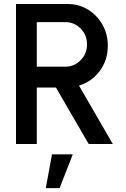

<svg xmlns="http://www.w3.org/2000/svg" viewBox="-20 -720 630 960"><path d="M60 0V-700H317.5Q374.5 -700 420 -672Q465.5 -644 492.2 -596.8Q519 -549.5 519 -491.5Q519 -418.5 478.5 -364.8Q438 -311 375 -292L544 0H423.5L259.5 -282.5H164V0ZM164 -386.5H306.5Q351 -386.5 383 -418.8Q415 -451 415 -498Q415 -545.5 383 -577.5Q351 -609.5 306.5 -609.5H164ZM209 220.5 240 51.5H344L278 220.5Z"/></svg>

Font: Urbanist SemiBold
Style: Regular
Weight: 600
Designer: Corey Hu
Foundry: Corey Hu
Version: Version 1.321; ttfautohint (v1.8.4.7-5d5b)